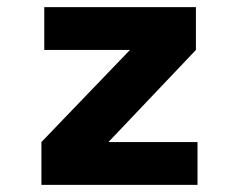

<svg xmlns="http://www.w3.org/2000/svg" viewBox="-20 -520 690 540"><path d="M96.5 0V-120.5L345.5 -379.5H104.5V-500H531V-379.5L285 -120.5H535.5V0Z"/></svg>

Font: Trispace Thin
Style: Bold
Weight: 700
Version: Version 1.210